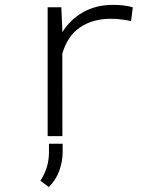

<svg xmlns="http://www.w3.org/2000/svg" viewBox="-20 -558 640 787"><path d="M443.8 -538.1Q465.8 -538.1 487.8 -535.4Q509.8 -532.7 524.4 -527.8L517.1 -471.7Q496.6 -476.1 476.1 -478.5Q455.6 -481 434.1 -481Q359.9 -481 308.1 -445.8Q256.3 -410.6 235.4 -337.9L235.8 0H175.3V-528.3H231.4L235.4 -436.5V-425.8Q267.6 -478 320.8 -508.1Q374 -538.1 443.8 -538.1ZM236.8 67.4Q236.3 104.5 222.9 142.1Q209.5 179.7 180.2 208.5L145.5 183.1Q162.6 156.2 171.4 128.7Q180.2 101.1 180.7 68.4V31.2H236.8Z"/></svg>

Font: Roboto Mono Light
Style: Regular
Weight: 300
Designer: Google
Version: Version 2.000985; 2015; ttfautohint (v1.3)